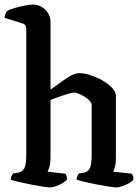

<svg xmlns="http://www.w3.org/2000/svg" viewBox="-21 -820 612 840"><path d="M199 0Q191 0 167.5 -3.5Q144 -7 115.5 -12.5Q87 -18 62 -24Q37 -30 26 -34Q26 -42 29.5 -49.5Q33 -57 36 -61L60 -65Q76 -68 85 -83Q94 -98 94 -146V-692Q94 -700 91 -707Q88 -714 79 -717L-1 -742Q0 -753 3.5 -761Q7 -769 10 -772Q20 -778 42 -784.5Q64 -791 87 -795.5Q110 -800 124 -800Q154 -800 177 -777.5Q200 -755 200 -723V-428Q233 -452 267.5 -476Q302 -500 326 -500Q348 -500 375.5 -491Q403 -482 428 -467.5Q453 -453 469.5 -435.5Q486 -418 486 -401V-126Q486 -105 482 -90Q478 -75 474 -69L556 -60Q558 -57 560.5 -50.5Q563 -44 563 -35Q558 -27 544 -19Q530 -11 514.5 -5.5Q499 0 489 0Q481 0 457.5 -3.5Q434 -7 405 -12.5Q376 -18 351 -24Q326 -30 314 -34Q314 -42 317.5 -49.5Q321 -57 324 -61L348 -65Q363 -68 371.5 -83Q380 -98 380 -146V-360Q380 -373 364 -386Q348 -399 330 -407Q312 -415 304 -415Q294 -415 273 -408.5Q252 -402 231 -394.5Q210 -387 200 -383V-128Q200 -107 195.5 -91.5Q191 -76 187 -69L265 -60Q268 -57 270 -50.5Q272 -44 272 -35Q267 -27 253.5 -19Q240 -11 224.5 -5.5Q209 0 199 0Z"/></svg>

Font: Texturina 72pt SemiBold
Style: Regular
Weight: 600
Designer: Guillermo Torres Carreño
Foundry: Omnibus-Type
Version: Version 1.002; ttfautohint (v1.8.3)